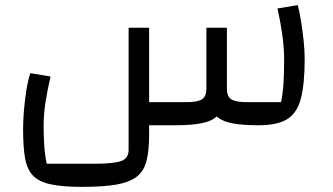

<svg xmlns="http://www.w3.org/2000/svg" viewBox="-20 -488 1297 748"><path d="M300 240Q223 240 177 230Q131 220 108 195.5Q85 171 77.5 127.5Q70 84 70 16Q70 -21 73.5 -61Q77 -101 83 -138Q89 -175 98 -203L177 -190Q165 -139 157.5 -91Q150 -43 150 -1Q150 46 152.5 81.5Q155 117 162 150H345Q422 150 451.5 139.5Q481 129 481 97V-380H561V36Q561 98 551 138Q541 178 513 200Q485 222 434 231Q383 240 300 240ZM987 0Q923 0 883 -8Q843 -16 821.5 -37Q800 -58 792 -95Q784 -132 784 -189V-380H864V-143Q864 -111 882 -100.5Q900 -90 942 -90H1075Q1082 -125 1084.5 -164.5Q1087 -204 1087 -256Q1087 -300 1080 -351Q1073 -402 1061 -455L1140 -468Q1147 -442 1153 -404.5Q1159 -367 1163 -328.5Q1167 -290 1167 -259Q1167 -160 1152 -103.5Q1137 -47 1098.5 -23.5Q1060 0 987 0ZM661 0H561V-90H706Q748 -90 766 -100.5Q784 -111 784 -143V-380H864V-189Q864 -132 856.5 -95Q849 -58 827.5 -37Q806 -16 766 -8Q726 0 661 0Z"/></svg>

Font: Changa
Style: Regular
Weight: 400
Designer: Eduardo Rodriguez Tunni
Foundry: Eduardo Rodriguez Tunni
Version: Version 3.003